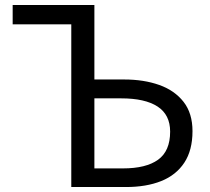

<svg xmlns="http://www.w3.org/2000/svg" viewBox="-20 -753 845 773"><path d="M267 0V-655H31V-733H360V-433H480Q559 -433 621 -411Q683 -389 719 -343Q755 -297 755 -225Q755 -148 722 -98Q689 -48 629 -24Q569 0 487 0ZM360 -75H475Q568 -75 616.5 -110Q665 -145 665 -223Q665 -291 614.5 -324Q564 -357 468 -357H360Z"/></svg>

Font: Noto Sans TC
Style: Regular
Weight: 400
Designer: Ryoko NISHIZUKA  (kana, bopomofo & ideographs); Paul D. Hunt (Latin, Greek & Cyrillic); Sandoll Communications , Soo-you
Foundry: Adobe
Version: Version 2.004-H2;hotconv 1.0.118;makeotfexe 2.5.65603